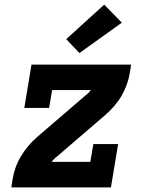

<svg xmlns="http://www.w3.org/2000/svg" viewBox="-20 -809 640 829"><path d="M29 0 34 -33Q38 -59 47 -84.5Q56 -110 70 -133.5Q84 -157 102 -178.5Q120 -200 141 -218L348 -396Q355 -401 361 -407Q367 -413 372 -420H205L192 -343H85L116 -530H546L541 -497Q537 -471 528 -445.5Q519 -420 505.5 -396.5Q492 -373 473.5 -351.5Q455 -330 434 -312L227 -134Q220 -129 214 -123Q208 -117 203 -110H370L383 -187H490L459 0ZM323 -580 266 -640 430 -789 506 -711Z"/></svg>

Font: Iosevka Curly Slab XBdEx
Style: Italic
Weight: 800
Width: 7
Italic angle: -9°
Monospace: yes
Designer: Belleve Invis
Foundry: Belleve Invis
Version: Version 11.1.0; ttfautohint (v1.8.3)